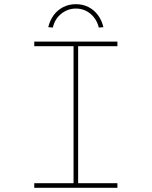

<svg xmlns="http://www.w3.org/2000/svg" viewBox="-20 -899 727 919"><path d="M144 0V-22H332V-678H144V-700H542V-678H354V-22H542V0ZM233 -767 211 -769Q219 -802 237 -826.5Q255 -851 282.5 -865Q310 -879 343 -879Q377 -879 404 -865Q431 -851 449 -826.5Q467 -802 475 -769L453 -767Q443 -808 413 -833Q383 -858 343 -858Q304 -858 273 -833Q242 -808 233 -767Z"/></svg>

Font: Lexend Tera Thin
Style: Regular
Weight: 250
Version: Version 1.007